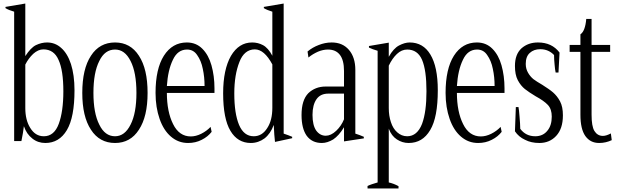

<svg xmlns="http://www.w3.org/2000/svg" viewBox="-20 -797 3495 1085"><path d="M163 -14C184 3 209 11 236 11C288 11 329 -13 358 -62C387 -111 401 -186 401 -287C401 -345 394 -394 381 -435C368 -475 349 -506 326 -526C303 -547 276 -557 246 -557C225 -557 204 -552 183 -542C163 -532 143 -511 123 -480C123 -480 123 -777 123 -777C123 -777 11 -758 11 -758C11 -758 11 -751 11 -751C24 -743 40 -737 60 -731C60 -731 60 0 60 0C60 0 101 0 101 0C108 -32 112 -60 115 -84C125 -54 141 -31 163 -14ZM312 -97C295 -51 267 -27 228 -27C195 -27 170 -43 151 -74C132 -104 123 -142 123 -186C123 -186 123 -432 123 -432C135 -456 150 -476 168 -493C186 -509 205 -518 225 -518C265 -518 294 -498 311 -458C329 -419 338 -360 338 -281C338 -204 329 -143 312 -97Z M494 -64C526 -14 572 11 630 11C688 11 733 -14 765 -64C798 -114 814 -183 814 -272C814 -362 798 -432 765 -482C733 -532 688 -557 630 -557C572 -557 526 -532 494 -482C461 -432 445 -362 445 -272C445 -183 461 -114 494 -64ZM718 -93C696 -49 667 -27 630 -27C592 -27 562 -49 541 -93C519 -136 508 -196 508 -272C508 -349 519 -409 541 -452C562 -496 592 -517 630 -517C667 -517 696 -496 718 -452C740 -409 751 -349 751 -272C751 -196 740 -136 718 -93Z M1192 -272C1192 -272 1192 -298 1192 -298C1192 -345 1186 -389 1175 -428C1164 -467 1147 -498 1123 -522C1100 -545 1071 -557 1036 -557C981 -557 938 -532 906 -482C875 -433 859 -363 859 -272C859 -217 867 -168 882 -125C897 -82 918 -49 946 -25C974 -1 1006 11 1043 11C1071 11 1097 5 1120 -7C1144 -19 1162 -34 1176 -52C1176 -52 1170 -80 1170 -80C1155 -64 1137 -51 1117 -41C1097 -31 1077 -26 1058 -26C1015 -26 981 -49 958 -96C935 -142 923 -201 923 -272C923 -272 1192 -272 1192 -272ZM1136 -311C1136 -311 923 -311 923 -311C927 -371 938 -420 957 -459C975 -498 1002 -517 1037 -517C1061 -517 1080 -507 1094 -486C1109 -465 1120 -439 1126 -408C1133 -376 1136 -344 1136 -311Z M1282 -58C1309 -12 1348 11 1397 11C1426 11 1452 2 1475 -15C1497 -32 1515 -58 1527 -91C1529 -50 1531 -18 1534 5C1534 5 1631 -16 1631 -16C1631 -16 1631 -24 1631 -24C1617 -30 1601 -36 1583 -42C1583 -42 1583 -777 1583 -777C1583 -777 1471 -758 1471 -758C1471 -758 1471 -751 1471 -751C1484 -743 1500 -737 1519 -731C1519 -731 1519 -482 1519 -482C1503 -512 1485 -532 1466 -542C1447 -552 1427 -557 1405 -557C1355 -557 1315 -532 1285 -481C1256 -430 1241 -360 1241 -270C1241 -174 1255 -103 1282 -58ZM1490 -73C1471 -43 1446 -27 1414 -27C1376 -27 1349 -49 1331 -91C1313 -134 1304 -193 1304 -269C1304 -340 1314 -399 1333 -447C1351 -494 1381 -518 1420 -518C1456 -518 1489 -489 1519 -433C1519 -433 1519 -188 1519 -188C1519 -142 1510 -103 1490 -73Z M1713 -30C1733 -3 1761 11 1799 11C1820 11 1841 4 1863 -9C1884 -23 1905 -46 1924 -78C1924 -78 1924 2 1924 2C1924 2 2036 -15 2036 -15C2036 -15 2036 -24 2036 -24C2020 -31 2004 -37 1988 -42C1988 -42 1988 -402 1988 -402C1988 -449 1976 -487 1952 -515C1928 -543 1896 -557 1854 -557C1829 -557 1805 -552 1782 -543C1758 -534 1737 -522 1718 -506C1718 -506 1723 -472 1723 -472C1740 -486 1757 -496 1777 -505C1796 -513 1815 -517 1833 -517C1862 -517 1884 -508 1900 -488C1916 -468 1924 -437 1924 -396C1924 -396 1924 -308 1924 -308C1924 -308 1820 -308 1820 -308C1781 -308 1748 -295 1722 -270C1697 -244 1684 -204 1684 -147C1684 -96 1694 -57 1713 -30ZM1880 -58C1860 -39 1840 -30 1821 -30C1799 -30 1781 -40 1767 -59C1753 -79 1746 -109 1746 -148C1746 -186 1754 -216 1769 -237C1784 -258 1806 -268 1836 -268C1836 -268 1924 -268 1924 -268C1924 -268 1924 -123 1924 -123C1914 -98 1899 -76 1880 -58Z M2057 254C2057 254 2057 268 2057 268C2057 268 2232 268 2232 268C2232 268 2232 255 2232 255C2214 245 2195 238 2177 234C2177 234 2177 -70 2177 -70C2187 -42 2203 -22 2223 -9C2243 4 2265 11 2289 11C2342 11 2382 -13 2411 -62C2440 -110 2454 -185 2454 -287C2454 -376 2440 -443 2412 -489C2385 -534 2346 -557 2295 -557C2276 -557 2256 -551 2235 -540C2214 -529 2194 -507 2177 -476C2177 -476 2177 -556 2177 -556C2177 -556 2065 -537 2065 -537C2065 -537 2065 -528 2065 -528C2077 -522 2094 -516 2114 -510C2114 -510 2114 234 2114 234C2090 241 2071 247 2057 254ZM2365 -97C2347 -51 2319 -27 2281 -27C2259 -27 2241 -35 2225 -49C2209 -63 2197 -82 2189 -107C2181 -131 2177 -157 2177 -186C2177 -186 2177 -426 2177 -426C2190 -453 2205 -475 2223 -492C2241 -509 2260 -517 2281 -517C2320 -517 2348 -498 2365 -459C2382 -419 2390 -360 2390 -281C2390 -204 2382 -143 2365 -97Z M2831 -272C2831 -272 2831 -298 2831 -298C2831 -345 2825 -389 2814 -428C2803 -467 2786 -498 2762 -522C2739 -545 2710 -557 2675 -557C2620 -557 2577 -532 2545 -482C2514 -433 2498 -363 2498 -272C2498 -217 2506 -168 2521 -125C2536 -82 2557 -49 2585 -25C2613 -1 2645 11 2682 11C2710 11 2736 5 2759 -7C2783 -19 2801 -34 2815 -52C2815 -52 2809 -80 2809 -80C2794 -64 2776 -51 2756 -41C2736 -31 2716 -26 2697 -26C2654 -26 2620 -49 2597 -96C2574 -142 2562 -201 2562 -272C2562 -272 2831 -272 2831 -272ZM2775 -311C2775 -311 2562 -311 2562 -311C2566 -371 2577 -420 2596 -459C2614 -498 2641 -517 2676 -517C2700 -517 2719 -507 2733 -486C2748 -465 2759 -439 2765 -408C2772 -376 2775 -344 2775 -311Z M2947 -7C2970 5 2997 11 3028 11C3066 11 3098 -2 3123 -29C3148 -56 3161 -94 3161 -145C3161 -177 3156 -203 3145 -224C3134 -245 3120 -262 3105 -275C3090 -288 3069 -302 3044 -318C3023 -330 3006 -341 2994 -350C2982 -360 2972 -372 2964 -386C2956 -400 2951 -416 2951 -436C2951 -464 2959 -485 2974 -498C2989 -512 3009 -519 3033 -519C3064 -519 3090 -508 3111 -486C3111 -469 3112 -451 3114 -432C3115 -413 3118 -398 3120 -387C3120 -387 3136 -387 3136 -387C3136 -387 3142 -500 3142 -500C3113 -538 3073 -557 3020 -557C2983 -557 2952 -546 2927 -524C2902 -501 2890 -468 2890 -424C2890 -392 2895 -365 2906 -344C2917 -323 2931 -306 2946 -294C2961 -282 2982 -268 3007 -253C3038 -236 3061 -220 3076 -204C3091 -188 3098 -166 3098 -138C3098 -105 3090 -78 3073 -58C3057 -38 3034 -27 3005 -27C2969 -27 2941 -41 2920 -69C2920 -88 2918 -111 2916 -137C2914 -164 2912 -182 2910 -192C2910 -192 2895 -192 2895 -192C2895 -192 2890 -55 2890 -55C2904 -34 2923 -18 2947 -7Z M3437 -5C3437 -5 3432 -43 3432 -43C3415 -34 3400 -29 3387 -29C3366 -29 3350 -39 3339 -57C3328 -75 3323 -106 3323 -149C3323 -149 3323 -504 3323 -504C3323 -504 3428 -504 3428 -504C3428 -504 3428 -543 3428 -543C3428 -543 3323 -543 3323 -543C3323 -543 3323 -690 3323 -690C3323 -690 3293 -690 3293 -690C3289 -644 3278 -615 3260 -603C3260 -603 3260 -543 3260 -543C3260 -543 3199 -543 3199 -543C3199 -543 3199 -504 3199 -504C3199 -504 3260 -504 3260 -504C3260 -504 3260 -149 3260 -149C3260 -95 3269 -55 3288 -28C3307 -2 3332 11 3366 11C3392 11 3416 5 3437 -5Z"/></svg>

Font: BUSH 25 TRIRONG
Style: Regular
Weight: 400
Designer: Katatrad Team
Foundry: CadsonDemak